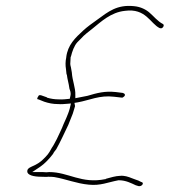

<svg xmlns="http://www.w3.org/2000/svg" viewBox="-20 -633 579 655"><path d="M110 -294H111L131 -286C146 -281 161 -278 177 -278H178C188 -277 199 -278 210 -279L222 -280L218 -263C215 -251 210 -240 206 -230L197 -210C190 -191 181 -175 174 -159L166 -144C164 -139 160 -134 157 -129L149 -115C143 -104 127 -89 120 -83C94 -62 73 -65 73 -48C73 -36 94 -30 121 -30C131 -30 139 -29 144 -30H145C151 -30 158 -30 165 -29C206 -22 240 -7 283 -3C323 1 347 -11 384 -18H386C409 -18 428 -8 443 -1L453 2C464 4 473 -9 463 -12H462L452 -17C445 -20 439 -21 430 -25C418 -30 403 -35 389 -33H388C377 -33 354 -27 341 -23V-22H340C257 -5 214 -46 148 -46C143 -45 134 -45 126 -46H90L117 -64C133 -75 148 -91 161 -108C163 -113 168 -119 172 -124C187 -151 198 -176 213 -207L221 -227C226 -238 231 -252 234 -264L236 -271L234 -282L246 -284C285 -291 320 -309 369 -303L395 -300C396 -300 397 -299 401 -302C410 -308 406 -314 399 -316L375 -319C337 -323 312 -316 278 -306L237 -298V-308C238 -334 227 -356 225 -386L222 -403C221 -407 219 -413 220 -420L221 -439L222 -440C226 -457 233 -477 244 -489L256 -501C267 -514 284 -526 295 -535C325 -559 358 -591 406 -596C478 -606 493 -552 525 -537H526C534 -533 543 -547 536 -551C518 -560 503 -579 491 -589C479 -600 460 -610 437 -612C379 -618 349 -593 312 -566C295 -554 277 -541 264 -529C237 -504 211 -480 206 -438V-437C203 -424 203 -409 205 -398L207 -379H208C210 -361 214 -352 217 -330C219 -324 223 -317 220 -305L218 -296C206 -295 195 -293 180 -294C167 -294 153 -296 140 -300V-301L120 -308C117 -308 116 -309 113 -308C113 -308 102 -294 110 -294Z"/></svg>

Font: Stray Cat
Style: ExLtObl
Weight: 200
Version: Version 1.0